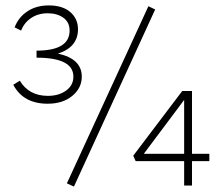

<svg xmlns="http://www.w3.org/2000/svg" viewBox="-20 -685 813 709"><path d="M282 -402Q282 -360 247 -331Q212 -302 156 -302Q66 -302 29 -372L53 -387Q87 -331 157 -331Q197 -331 224 -350.5Q251 -370 251 -402Q251 -472 115 -472V-498Q237 -498 237 -572Q237 -603 214 -619.5Q191 -636 156 -636Q121 -636 95 -618.5Q69 -601 58 -572L34 -584Q48 -621 81 -643Q114 -665 160 -665Q211 -665 239.5 -640.5Q268 -616 268 -577Q268 -511 194 -487Q282 -468 282 -402ZM528 -662 553 -650 253 4 227 -8ZM753 -117V-90H689V0H660V-90H481L472 -110L653 -349H689V-117ZM511 -117H660V-316Z"/></svg>

Font: EauTestInfant Light
Style: Regular
Weight: 300
Designer: Christian Thalmann (Catharsis Fonts)
Version: Version 0.001;PS 000.001;hotconv 1.0.88;makeotf.lib2.5.64775